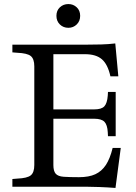

<svg xmlns="http://www.w3.org/2000/svg" viewBox="-20 -920 672 946"><path d="M549 6Q510 3 470.5 1.5Q431 0 405 0H41V-38L65 -40Q114 -42 131.5 -56Q149 -70 149 -107V-593Q149 -630 131.5 -644Q114 -658 65 -660L41 -662V-700H407Q444 -700 479 -701Q514 -702 548 -706L563 -544H524Q511 -603 482 -628Q453 -653 399 -653H243V-381H444Q480 -381 494 -396Q508 -411 511 -449L512 -467H550V-249H512L511 -268Q509 -305 494.5 -320Q480 -335 444 -335H243V-107Q243 -77 254.5 -64Q266 -51 294 -49Q322 -47 369 -47Q418 -47 449.5 -61.5Q481 -76 501.5 -107Q522 -138 535 -191H575ZM317 -783Q292 -783 275 -799.5Q258 -816 258 -842Q258 -868 275 -884Q292 -900 317 -900Q341 -900 358 -884Q375 -868 375 -842Q375 -816 358 -799.5Q341 -783 317 -783Z"/></svg>

Font: Hedvig Letters Serif
Style: Regular
Weight: 400
Designer: Alexander Örn & Tor Weibull
Foundry: Kanon Foundry
Version: Version 1.000